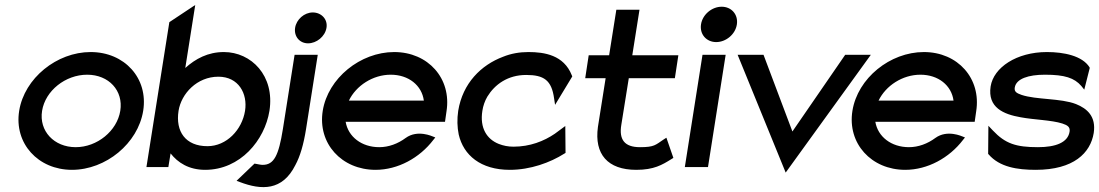

<svg xmlns="http://www.w3.org/2000/svg" viewBox="-20 -671 4414 771"><path d="M57 -226C36 -95 133 11 269 11C405 11 534 -95 555 -226C576 -357 480 -462 344 -462C208 -462 78 -357 57 -226ZM149 -226C162 -307 243 -371 330 -371C417 -371 476 -307 463 -226C450 -145 370 -80 284 -80C197 -80 136 -145 149 -226Z M568 0H656L665 -55C694 -18 738 11 804 11C945 11 1043 -108 1062 -226C1084 -367 989 -462 879 -462C815 -462 765 -435 724 -398L764 -651L660 -582ZM697 -226C708 -295 771 -363 857 -363C938 -363 975 -295 964 -226C952 -150 890 -84 813 -84C725 -84 684 -143 697 -226Z M930 55 943 60C1030 93 1114 96 1166 -8C1185 -43 1199 -90 1209 -153L1256 -451H1163L1116 -153C1099 -46 1080 -9 1035 -9C1027 -9 1019 -11 1008 -13L1002 -14ZM1165 -559C1160 -525 1183 -497 1217 -497C1251 -497 1285 -524 1291 -559C1297 -594 1270 -621 1236 -621C1202 -621 1170 -593 1165 -559Z M1276 -226C1255 -95 1352 11 1488 11C1578 11 1665 -37 1720 -109L1728 -119L1718 -123C1717 -123 1657 -152 1609 -117C1578 -94 1541 -80 1503 -80C1432 -80 1378 -122 1368 -182H1767L1773 -224C1794 -356 1699 -462 1563 -462C1427 -462 1297 -357 1276 -226ZM1381 -267C1410 -327 1477 -371 1549 -371C1621 -371 1674 -328 1682 -267Z M1820 -226C1815 -193 1816 -160 1822 -131C1841 -48 1910 11 2027 11C2110 11 2189 -18 2246 -54L2251 -57L2250 -165L2208 -134C2164 -104 2108 -82 2042 -82C2020 -82 2001 -86 1983 -93C1935 -112 1906 -157 1917 -226C1920 -246 1927 -266 1937 -283C1967 -332 2019 -370 2093 -370C2164 -370 2195 -349 2205 -276L2209 -250L2278 -364L2276 -369C2244 -450 2166 -462 2102 -462C2066 -462 2032 -456 2000 -443C1912 -410 1838 -337 1820 -226Z M2330 -357H2412L2381 -161C2366 -52 2420 11 2535 11C2606 11 2639 -9 2676 -32L2684 -37L2656 -118L2645 -111C2612 -89 2608 -80 2550 -80C2488 -80 2465 -110 2475 -170L2505 -357H2690L2704 -449H2519L2548 -632H2455L2426 -449H2344Z M2795 -573C2789 -533 2817 -502 2856 -502C2895 -502 2933 -533 2939 -573C2945 -613 2917 -644 2878 -644C2839 -644 2801 -613 2795 -573ZM2730 0H2823L2894 -451H2801Z M2942 -451 3135 22 3477 -451H3374L3162 -143L3046 -451Z M3403 -226C3382 -95 3479 11 3615 11C3705 11 3792 -37 3847 -109L3855 -119L3845 -123C3844 -123 3784 -152 3736 -117C3705 -94 3668 -80 3630 -80C3559 -80 3505 -122 3495 -182H3894L3900 -224C3921 -356 3826 -462 3690 -462C3554 -462 3424 -357 3403 -226ZM3508 -267C3537 -327 3604 -371 3676 -371C3748 -371 3801 -328 3809 -267Z M3958 -324C3945 -239 4010 -212 4079 -200C4132 -190 4202 -189 4246 -175C4267 -168 4278 -161 4275 -142C4268 -99 4220 -80 4148 -80C4060 -80 4017 -94 3967 -147L3949 -166L3948 -53L3950 -51C3994 0 4065 11 4139 11C4292 11 4359 -57 4372 -137C4382 -203 4346 -235 4301 -253C4240 -277 4141 -270 4082 -290C4062 -297 4052 -303 4055 -320C4061 -355 4110 -371 4176 -371C4256 -371 4294 -358 4322 -326L4334 -311L4356 -398L4355 -401C4326 -447 4252 -462 4184 -462C4062 -462 3970 -400 3958 -324Z"/></svg>

Font: Charger Pro
Style: ExBdObl
Weight: 400
Designer: Jasper
Foundry: Cannot Into Space Fonts
Version: Version 1.09